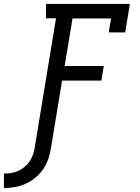

<svg xmlns="http://www.w3.org/2000/svg" viewBox="-90 -755 710 977"><path d="M-70 202V128Q-52 128 -34 125.5Q-16 123 1 115.5Q18 108 33 96Q48 84 59 68.5Q70 53 76.5 35.5Q83 18 86 0L195 -662H144V-735H571L547 -590H463L475 -661H279L239 -419H438L426 -345H226L169 0Q165 28 155.5 55Q146 82 129.5 106Q113 130 89.5 149.5Q66 169 39.5 180.5Q13 192 -14.5 197Q-42 202 -70 202Z"/></svg>

Font: Iosevka Curly Slab ExObl
Style: Regular
Weight: 400
Width: 7
Italic angle: -9°
Monospace: yes
Designer: Belleve Invis
Foundry: Belleve Invis
Version: Version 11.1.0; ttfautohint (v1.8.3)